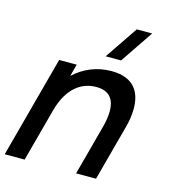

<svg xmlns="http://www.w3.org/2000/svg" viewBox="-153 -890 885 986"><g transform="rotate(15 289.0 -397.5)"><path d="M534 -795H452L333.6 -620H415.6ZM383.6 -554.5C305.1 -554.5 236.7 -525 183.9 -475.5L201.2 -540H107.7L-37 0H69L144.3 -281C178.6 -409 253 -455.5 328 -455.5C404.4 -455.5 427 -408.8 427 -352.8C427 -324.5 421.2 -293.7 413.6 -265.5L342.5 0H448.5L528.9 -300C535.9 -326.3 542.6 -361.2 542.6 -396.7C542.6 -474.2 511 -554.5 383.6 -554.5Z"/></g></svg>

Font: Manrope
Style: SemiBoldItalic
Weight: 600
Italic angle: -15°
Designer: Mikhail Sharanda
Foundry: Mikhail Sharanda
Version: Version 4.502;hotconv 1.0.109;makeotfexe 2.5.65596